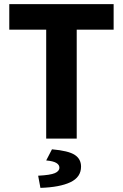

<svg xmlns="http://www.w3.org/2000/svg" viewBox="-20 -672 596 931"><path d="M204 0V-528H25V-652H531V-528H352V0ZM176 239 165 180Q224 177 246 167.5Q268 158 268 141Q268 127 253 118Q238 109 204 106L232 52Q312 59 342.5 79Q373 99 373 136Q373 187 321.5 211.5Q270 236 176 239Z"/></svg>

Font: TT Toshiba Sans
Style: Bold
Weight: 700
Designer: Paul D. Hunt
Foundry: Toshiba Corporation
Version: Version 2.020;PS 2.000;hotconv 1.0.86;makeotf.lib2.5.63406